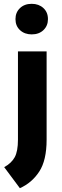

<svg xmlns="http://www.w3.org/2000/svg" viewBox="-20 -741 325 1005"><path d="M224 -472V-10Q224 98 185.5 157Q147 216 84 244L2 134Q40 113 57 82Q74 51 74 -10V-472ZM146 -721Q108 -721 84.5 -698.5Q61 -676 61 -641Q61 -605 85 -583Q109 -561 146 -561Q184 -561 207.5 -583.5Q231 -606 231 -641Q231 -677 207 -699Q183 -721 146 -721Z"/></svg>

Font: Madhuban Bold
Style: Regular
Weight: 700
Designer: jaikishan Patel
Foundry: MagicType
Version: Version 1.000